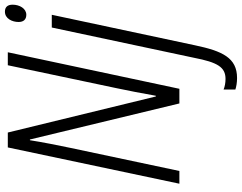

<svg xmlns="http://www.w3.org/2000/svg" viewBox="-124 -642 1006 799"><g transform="rotate(-90 379.5 -243.0)"><path d="M717 -637C743 -637 759 -665 759 -694C759 -715 749 -726 730 -726C701 -726 687 -696 687 -669C687 -648 698 -637 717 -637ZM14 0H67L163 -453C174 -505 187 -571 195 -622H198L348 0H409L561 -714H507L411 -259C402 -218 390 -154 380 -98H377L227 -714H165ZM454 240C538 240 566 179 590 65L717 -531H664L538 61C519 159 499 192 450 192C434 192 418 189 406 184V233C418 237 435 240 454 240Z"/></g></svg>

Font: Noto Sans Condensed Light
Style: Italic
Weight: 300
Width: 3
Italic angle: -12°
Designer: Monotype Design Team
Foundry: Monotype Imaging Inc.
Version: Version 2.013